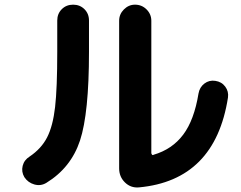

<svg xmlns="http://www.w3.org/2000/svg" viewBox="-20 -773 1040 827"><path d="M578.1 34.2Q543 37.1 518.1 12.7Q493.2 -11.7 493.2 -47.9V-683.6Q493.2 -711.9 513.7 -732.4Q534.2 -752.9 561.5 -752.9Q590.8 -752.9 611.3 -732.4Q631.8 -711.9 631.8 -683.6V-114.3Q631.8 -110.4 634.8 -106.9Q637.7 -103.5 641.6 -106.4Q721.7 -129.9 769 -192.9Q816.4 -255.9 835 -370.1Q839.8 -397.5 860.4 -413.1Q880.9 -428.7 907.2 -424.8Q934.6 -420.9 950.2 -399.9Q965.8 -378.9 961.9 -352.5Q906.2 3.9 578.1 34.2ZM179.7 14.6Q155.3 29.3 127.9 21.5Q100.6 13.7 85 -9.8Q71.3 -33.2 77.6 -58.6Q84 -84 107.4 -98.6Q158.2 -132.8 183.1 -181.6Q208 -230.5 217.3 -312Q226.6 -393.6 226.6 -549.8V-684.6Q226.6 -713.9 246.1 -733.4Q265.6 -752.9 294.9 -752.9Q324.2 -752.9 343.8 -733.4Q363.3 -713.9 363.3 -684.6V-549.8Q363.3 -285.2 324.7 -168Q286.1 -50.8 179.7 14.6Z"/></svg>

Font: Rounded-X Mgen+ 1m bold
Style: Bold
Weight: 700
Designer: [Source Han Sans]
Ryoko NISHIZUKA  (kana & ideographs); Paul D. Hunt (Latin, Greek & Cyrillic); Wenlong ZHANG  (bopomofo
Version: Version 1.059.20150602